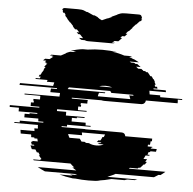

<svg xmlns="http://www.w3.org/2000/svg" viewBox="-153 -981 1059 1052"><g transform="rotate(5 376.0 -455.0)"><path d="M845 -479V-474H821Q822 -469 822 -464Q822 -459 822 -454H647Q647 -441 634 -434Q628 -432 625 -432H421Q417 -432 413 -432.5Q409 -433 405 -434H242V-429H330Q329 -424 329 -419Q329 -414 329 -409H294Q293 -407 293 -404Q293 -401 293 -399H296V-389H281V-369H329V-364H167V-354H218V-334H321V-329H279V-324H252V-304H329Q330 -300 330 -296.5Q330 -293 330 -289H358V-284H229V-274H200V-269H330V-268H530Q549 -268 552 -249H700V-234H693L691 -214H680L679 -204H705Q705 -201 704 -199H698Q697 -197 697 -194H730L727 -179H696Q696 -178 695.5 -177Q695 -176 695 -174H687Q686 -170 684.5 -166.5Q683 -163 682 -159H694Q694 -158 692 -154H672Q670 -149 667.5 -144Q665 -139 662 -134H682L673 -119H682L672 -104H666Q662 -99 657.5 -94Q653 -89 648 -84H640Q639 -83 638 -82Q637 -81 635 -79H592L587 -74H788Q782 -69 776 -64Q770 -59 763 -54H752Q742 -47 728 -39H517Q507 -33 496 -28.5Q485 -24 474 -19H639Q636 -18 632.5 -17Q629 -16 625 -14H585Q581 -13 577 -12Q573 -11 569 -9H497Q461 1 423 6H439Q423 8 406 9Q389 10 372 10Q353 10 335.5 9Q318 8 301 6H285Q245 1 211 -9H283Q279 -11 275.5 -12Q272 -13 268 -14H309L295 -19H130Q120 -24 109.5 -28.5Q99 -33 89 -39H301Q295 -43 289 -46.5Q283 -50 278 -54H289Q277 -63 266 -74H64Q63 -76 62 -77Q61 -78 59 -79H103Q102 -81 100.5 -82Q99 -83 98 -84H106Q97 -94 89 -104H95L86 -119H77L68 -134H48L39 -154H60L58 -159H45Q44 -163 43 -166.5Q42 -170 40 -174H48L46 -179H77Q76 -183 75 -186.5Q74 -190 73 -194H57Q56 -196 56 -199H39Q38 -201 38 -204H39Q39 -208 37 -214H-20L-23 -234H54Q53 -238 53 -241.5Q53 -245 52 -249H71Q71 -252 71 -255Q71 -258 70 -261V-269H-60V-274H-31V-284H98V-289H70Q70 -293 69.5 -296.5Q69 -300 69 -304H-8V-324H19V-329H61V-334H-42V-354H-93V-364H69V-369H21V-389H36V-399H33V-409H69V-429H-18V-434H174V-439Q175 -443 175 -446.5Q175 -450 175 -454H122Q122 -459 122.5 -464Q123 -469 124 -474H156Q157 -476 157 -479H-50Q-49 -481 -49 -484Q-49 -487 -48 -489H134L139 -509H98L101 -519H34L36 -524H58Q59 -526 60 -529Q61 -532 62 -534H51L55 -544H60Q62 -548 64 -551.5Q66 -555 67 -559H68L77 -574H74Q76 -578 78.5 -581.5Q81 -585 84 -589H76Q80 -594 84 -599.5Q88 -605 92 -609H83Q84 -611 85 -612Q86 -613 87 -614H77L82 -619H80Q82 -621 83 -622Q84 -623 85 -624H67Q69 -626 72 -629Q75 -632 78 -634H102Q107 -638 112 -641.5Q117 -645 122 -649H111L119 -654H102Q104 -656 106 -657Q108 -658 110 -659H162Q169 -663 176 -666.5Q183 -670 190 -674H187Q193 -677 199 -679.5Q205 -682 211 -684H230Q233 -686 236.5 -687Q240 -688 244 -689H214Q244 -700 278 -704H305Q344 -710 387 -710Q429 -710 468 -704H442Q475 -700 508 -689H538Q542 -688 545.5 -687Q549 -686 553 -684H534Q549 -679 559 -674H562Q570 -670 577 -666.5Q584 -663 591 -659H540Q542 -658 544 -657Q546 -656 548 -654H565Q567 -653 569 -652Q571 -651 572 -649H583L603 -634H578L590 -624H608L614 -619H615L620 -614H630L635 -609H644Q648 -605 652 -599.5Q656 -594 660 -589H667Q670 -585 672.5 -581.5Q675 -578 677 -574H680Q682 -570 684 -566.5Q686 -563 688 -559H686Q688 -555 690 -551.5Q692 -548 693 -544H688L691 -534H702L705 -524H683Q683 -523 683.5 -522Q684 -521 684 -519H751Q751 -515 753 -509H662L665 -489H723L724 -479ZM386 -509H457Q441 -515 421 -515Q401 -515 386 -509ZM559 -461Q558 -465 557 -468Q556 -471 554 -474H578L575 -479H455Q454 -482 452 -484.5Q450 -487 448 -489H221Q220 -487 218.5 -484.5Q217 -482 215 -479H422L420 -474H388Q386 -470 385 -464.5Q384 -459 383 -454H562ZM441 -249H313L316 -234H239Q241 -228 243 -223.5Q245 -219 248 -214H305Q307 -211 309 -208.5Q311 -206 313 -204H311L316 -199H333Q335 -198 337 -196.5Q339 -195 341 -194H357Q374 -185 398 -185Q422 -185 438 -194H405L413 -199H419L425 -204H399Q401 -206 403.5 -208.5Q406 -211 407 -214H418Q424 -223 428 -234H435L437 -239Q439 -245 441 -249ZM584 -894H589L587 -891L580 -884H577L572 -879L558 -864H556L538 -844H540L521 -824H518L505 -809H515L501 -794H487L478 -784H488L474 -769Q473 -768 471.5 -767Q470 -766 469 -764H448Q441 -757 434 -754H452Q445 -750 433 -750H303Q292 -750 285 -754H267Q260 -757 253 -764H275Q274 -766 272.5 -767Q271 -768 270 -769L256 -784H247L237 -794H251L237 -809H227L213 -824H216L198 -844H196L178 -864H180L166 -879H169L165 -884H169L163 -891Q161 -893 161 -894H154Q151 -899 151 -904Q151 -906 151.5 -907Q152 -908 152 -909H147Q150 -920 162 -920H233Q243 -920 253 -919Q263 -918 273 -913L282 -909H287L320 -894H327L349 -884H344L355 -879H352L369 -871L387 -879L398 -884H401L423 -894H418L451 -909H449L458 -913Q469 -918 478.5 -919Q488 -920 498 -920H569Q582 -920 584 -909H586V-904Q586 -900 584 -894Z"/></g></svg>

Font: Rubik Glitch
Style: Regular
Weight: 400
Designer: Hubert and Fischer, NaN
Foundry: Hubert and Fischer, NaN
Version: Version 2.200